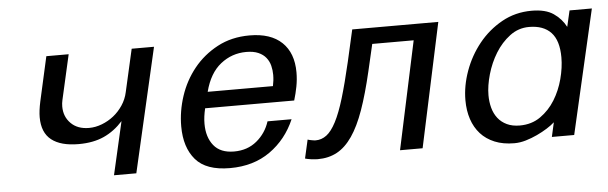

<svg xmlns="http://www.w3.org/2000/svg" viewBox="-40 -636 2443 771"><g transform="rotate(-5 1181.5 -250.0)"><path d="M164 -500H254L213 -319Q210 -306 210 -293Q210 -252 237 -225Q264 -198 310 -198Q336 -198 362 -208Q388 -218 409.5 -235Q431 -252 447 -276Q463 -300 469 -328L508 -500H598L483 0H393L442 -214Q408 -176 365 -156.5Q322 -137 263 -137Q191 -137 153.5 -166.5Q116 -196 116 -258Q116 -284 124 -321Z M679 -172Q679 -233 699 -293.5Q719 -354 758 -402.5Q797 -451 854 -481.5Q911 -512 984 -512Q1069 -512 1114 -469Q1159 -426 1159 -348Q1159 -319 1153.5 -290.5Q1148 -262 1140 -236H781Q777 -219 775 -204Q773 -189 773 -174Q773 -120 800 -86.5Q827 -53 882 -53Q936 -53 973.5 -84Q1011 -115 1026 -162H1123Q1089 -83 1022 -35.5Q955 12 860 12Q764 12 721.5 -37.5Q679 -87 679 -172ZM1060 -301Q1065 -324 1065 -346Q1065 -365 1060.5 -383Q1056 -401 1044.5 -415.5Q1033 -430 1013.5 -438.5Q994 -447 965 -447Q907 -447 861.5 -411Q816 -375 797 -301Z M1180 -75Q1185 -73 1196 -71Q1207 -69 1212 -69Q1236 -69 1256 -84Q1276 -99 1294.5 -134.5Q1313 -170 1330.5 -228Q1348 -286 1368 -372L1397 -500H1744L1637 0H1546L1639 -435H1472L1447 -327Q1426 -237 1403.5 -173.5Q1381 -110 1353.5 -70Q1326 -30 1292 -11.5Q1258 7 1214 7Q1210 7 1202.5 6.5Q1195 6 1187.5 5Q1180 4 1173 2.5Q1166 1 1163 0Z M1825 -177Q1825 -235 1846.5 -294.5Q1868 -354 1907 -402.5Q1946 -451 2000.5 -481.5Q2055 -512 2121 -512Q2177 -512 2209 -490Q2241 -468 2258 -435L2273 -500H2363L2248 0H2158L2171 -58Q2159 -47 2140 -35Q2121 -23 2098.5 -12.5Q2076 -2 2052.5 5Q2029 12 2006 12Q1961 12 1927 -2Q1893 -16 1870.5 -41Q1848 -66 1836.5 -100.5Q1825 -135 1825 -177ZM1919 -189Q1919 -162 1925.5 -138Q1932 -114 1946 -96Q1960 -78 1982 -67.5Q2004 -57 2034 -57Q2082 -57 2117.5 -82Q2153 -107 2176.5 -145Q2200 -183 2212 -228.5Q2224 -274 2224 -315Q2224 -383 2193.5 -415.5Q2163 -448 2105 -448Q2062 -448 2027.5 -422Q1993 -396 1969 -357Q1945 -318 1932 -272.5Q1919 -227 1919 -189Z"/></g></svg>

Font: Perun
Style: Italic
Weight: 400
Italic angle: -12°
Foundry: Copyright (c) Stefan Peev, Context Ltd, 2016
Version: Version 1.027